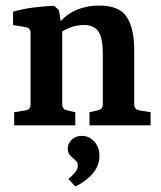

<svg xmlns="http://www.w3.org/2000/svg" viewBox="-20 -451 579 691"><path d="M302 0V-47L332 -54Q341 -56 345.5 -61Q350 -66 350 -76V-258Q350 -313 334.5 -337Q319 -361 282 -361Q255 -361 229 -350.5Q203 -340 181 -320L182 -355Q211 -395 250.5 -413Q290 -431 337 -431Q410 -431 436.5 -389.5Q463 -348 463 -272V-76Q463 -57 481 -54L522 -47V0ZM31 0V-47L73 -54Q90 -57 90 -76V-331Q90 -350 73 -353L27 -361V-409Q62 -419 101 -424Q140 -429 175 -430L192 -415L204 -341V-76Q204 -58 221 -54L251 -47V0ZM338 111Q337 148 311.5 176Q286 204 251 220L226 193Q239 183 249.5 170.5Q260 158 260 145Q260 134 254 128.5Q248 123 244 119Q237 114 230.5 106Q224 98 224 83Q224 65 238.5 51.5Q253 38 274 38Q301 38 319.5 58.5Q338 79 338 111Z"/></svg>

Font: Yrsa SemiBold
Style: Regular
Weight: 600
Version: Version 2.004